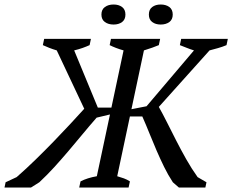

<svg xmlns="http://www.w3.org/2000/svg" viewBox="-46 -836 1036 856"><path d="M504.9 -611.3Q485.8 -616.7 470.7 -622.6Q455.6 -628.4 442.9 -634.8L448.7 -662.6H668L662.1 -634.8Q649.4 -629.4 632.8 -623.5Q616.2 -617.7 595.7 -611.3L540 -349.1L607.4 -362.3L818.8 -611.3Q801.3 -616.7 785.9 -623Q770.5 -629.4 755.9 -634.8L761.7 -662.6H969.7L963.9 -634.8Q945.3 -627 926 -621.6Q906.7 -616.2 888.2 -611.3L662.1 -359.4Q679.7 -328.1 699 -289.6Q718.3 -251 739.5 -209.5Q760.7 -168 784.4 -126Q808.1 -84 835 -46.4L874.5 -23.4L869.6 0H751.5L724.6 -23.4Q703.1 -56.2 685.8 -91.6Q668.5 -127 652.3 -164.3Q636.2 -201.7 620.8 -240Q605.5 -278.3 588.4 -316.9H533.2L476.6 -50.3Q492.2 -45.9 506.3 -40.8Q520.5 -35.6 533.2 -27.3L527.3 0H307.1L313 -27.3Q343.3 -43 385.7 -50.3L444.3 -325.7L384.8 -311.5Q351.1 -272.9 320.1 -235.4Q289.1 -197.8 258.3 -161.6Q227.5 -125.5 196 -90.8Q164.6 -56.2 129.4 -23.4L92.3 0H-25.9L-21 -23.4L28.3 -46.4Q71.3 -84 113 -124.8Q154.8 -165.5 193.6 -205.6Q232.4 -245.6 267.1 -283Q301.8 -320.3 329.6 -351.1L207 -611.3Q189 -616.7 173.8 -622.6Q158.7 -628.4 145 -634.8L150.9 -662.6H359.4L353.5 -634.8Q339.4 -628.4 322.3 -622.3Q305.2 -616.2 284.7 -611.3L390.1 -356.4H450.7ZM406.2 -771Q406.2 -793.5 421.6 -804.7Q437 -815.9 460.4 -815.9Q483.4 -815.9 498.3 -804.7Q513.2 -793.5 513.2 -771Q513.2 -749 498.3 -737.8Q483.4 -726.6 460.4 -726.6Q437 -726.6 421.6 -737.8Q406.2 -749 406.2 -771ZM617.7 -771Q617.7 -793.5 632.6 -804.7Q647.5 -815.9 670.4 -815.9Q693.8 -815.9 709 -804.7Q724.1 -793.5 724.1 -771Q724.1 -749 709 -737.8Q693.8 -726.6 670.4 -726.6Q647.5 -726.6 632.6 -737.8Q617.7 -749 617.7 -771Z"/></svg>

Font: PT Astra Serif
Style: Italic
Weight: 400
Italic angle: -16°
Designer: A.Korolkova, I. Chaeva
Foundry: ParaType Ltd
Version: Version 1.001